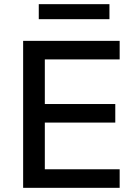

<svg xmlns="http://www.w3.org/2000/svg" viewBox="-20 -901 656 921"><path d="M91 0V-705H554V-616H195V-402H533V-313H195V-89H554V0ZM166 -809V-881H505V-809Z"/></svg>

Font: NunitoSans_10ptSemiBold
Style: Regular
Weight: 600
Designer: Vernon Adams
Foundry: Vernon Adams
Version: Version 3.101;gftools[0.9.27]